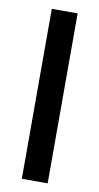

<svg xmlns="http://www.w3.org/2000/svg" viewBox="-80 -710 386 747"><g transform="rotate(10 113.5 -336.5)"><path d="M62.5 -671.9H164.6V-0.5H62.5Z"/></g></svg>

Font: Vazir Medium FD-UI
Style: Medium-FD-UI
Weight: 500
Designer: Saber Rastikerdar
Foundry: Saber Rastikerdar
Version: Version 30.1.0